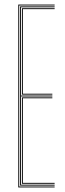

<svg xmlns="http://www.w3.org/2000/svg" viewBox="-20 -820 284 840"><path d="M60 0V-800H219V-796H64V-4H219V0ZM68 -8V-792H219V-788H72V-402H209V-398H72V-12H219V-8ZM76 -406V-784H219V-780H80V-410H209V-406ZM76 -16V-394H209V-390H80V-20H219V-16Z"/></svg>

Font: Big Shoulders Inline Display Thin
Style: Regular
Weight: 100
Designer: Patric King
Foundry: XO Type Co
Version: Version 1.000